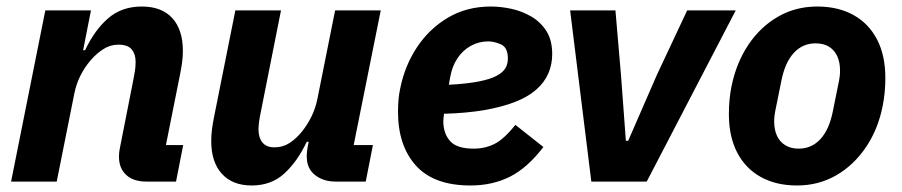

<svg xmlns="http://www.w3.org/2000/svg" viewBox="-20 -557 2767 589"><path d="M154 0H14L119 -525H259L235 -403H241Q271 -466 312.5 -501.5Q354 -537 415 -537Q476 -537 508.5 -501.5Q541 -466 541 -401Q541 -382 538.5 -364.5Q536 -347 532 -327L489 -112H542L520 0H429Q389 0 367 -20.5Q345 -41 345 -76Q345 -85 346 -92.5Q347 -100 348 -104L389 -312Q392 -326 394 -339.5Q396 -353 396 -368Q396 -391 384 -405.5Q372 -420 343 -420Q318 -420 296.5 -406Q275 -392 258 -372Q240 -351 227 -325.5Q214 -300 208 -270Z M702 -525H842L780 -213Q777 -199 775 -185Q773 -171 773 -160Q773 -135 785 -120Q797 -105 822 -105Q848 -105 868.5 -118.5Q889 -132 906 -153Q923 -174 935.5 -199.5Q948 -225 954 -255L1008 -525H1148L1065 -112H1124L1102 0H1009Q972 0 946.5 -20Q921 -40 921 -77Q921 -85 922 -94Q923 -103 924 -107L927 -122H921Q892 -61 852 -24.5Q812 12 752 12Q693 12 660.5 -24Q628 -60 628 -124Q628 -144 630.5 -162Q633 -180 637 -200Z M1423 12Q1311 12 1256 -49Q1201 -110 1201 -214Q1201 -233 1202.5 -251Q1204 -269 1208 -287Q1222 -356 1259.5 -412.5Q1297 -469 1354.5 -503Q1412 -537 1486 -537Q1516 -537 1548.5 -530Q1581 -523 1609.5 -506.5Q1638 -490 1656 -462Q1674 -434 1674 -391Q1674 -359 1662 -331.5Q1650 -304 1625 -282Q1600 -260 1560.5 -244.5Q1521 -229 1467 -219.5Q1413 -210 1342 -208Q1341 -199 1340.5 -194Q1340 -189 1340 -185Q1340 -148 1360.5 -124.5Q1381 -101 1433 -101Q1468 -101 1497 -115.5Q1526 -130 1561 -174L1647 -106Q1598 -42 1544.5 -15Q1491 12 1423 12ZM1478 -430Q1449 -430 1424.5 -416.5Q1400 -403 1383.5 -378.5Q1367 -354 1361 -320L1357 -297Q1413 -300 1448.5 -307Q1484 -314 1503.5 -324.5Q1523 -335 1530.5 -348Q1538 -361 1538 -377Q1538 -411 1517.5 -420.5Q1497 -430 1478 -430Z M1964 0H1794L1729 -525H1868L1885 -327L1900 -125H1907L1995 -327L2088 -525H2237Z M2425 12Q2361 12 2314 -14Q2267 -40 2241.5 -89Q2216 -138 2216 -207Q2216 -230 2218 -251Q2220 -272 2224 -292Q2239 -365 2276 -420Q2313 -475 2367 -506Q2421 -537 2487 -537Q2551 -537 2598 -511Q2645 -485 2670.5 -436Q2696 -387 2696 -318Q2696 -296 2694 -274.5Q2692 -253 2688 -233Q2674 -161 2636.5 -105.5Q2599 -50 2545 -19Q2491 12 2425 12ZM2430 -101Q2470 -101 2497 -130.5Q2524 -160 2535 -216L2554 -310Q2555 -315 2556 -323Q2557 -331 2557 -341Q2557 -366 2548.5 -384.5Q2540 -403 2523.5 -413.5Q2507 -424 2482 -424Q2442 -424 2415 -394.5Q2388 -365 2377 -309L2358 -215Q2357 -211 2356 -202.5Q2355 -194 2355 -184Q2355 -159 2363.5 -140.5Q2372 -122 2389 -111.5Q2406 -101 2430 -101Z"/></svg>

Font: IBM Plex Sans
Style: Bold Italic
Weight: 700
Italic angle: -11.31°
Designer: Mike Abbink, Paul van der Laan, Pieter van Rosmalen
Foundry: Bold Monday
Version: Version 3.201